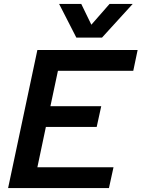

<svg xmlns="http://www.w3.org/2000/svg" viewBox="-20 -951 716 971"><path d="M169 -698H676L654 -593H273L235 -414H492L469 -309H212L169 -105H554L531 0H21ZM391 -931 442 -826 534 -931H651L496 -761H366L279 -931Z"/></svg>

Font: Azeret Mono Medium
Style: Italic
Weight: 500
Italic angle: -12°
Designer: Martin Vácha
Foundry: Displaay
Version: Version 1.000; Glyphs 3.0.3, build 3074